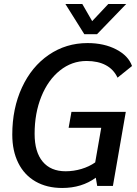

<svg xmlns="http://www.w3.org/2000/svg" viewBox="-20 -924 682 954"><path d="M335 -368H605L541 0H463L456 -41Q386 10 289 10Q213 10 157 -22Q101 -54 71 -114Q41 -174 41 -255Q41 -385 89 -489Q137 -593 222.5 -651.5Q308 -710 415 -710Q497 -710 557.5 -678.5Q618 -647 636 -596L564 -538Q545 -579 506 -600Q467 -621 410 -621Q337 -621 278 -574Q219 -527 185.5 -444.5Q152 -362 152 -259Q152 -169 192 -121Q232 -73 306 -73Q346 -73 384.5 -84.5Q423 -96 453 -117L483 -289H321ZM305 -904H389L438 -819L518 -904H607L462 -754H399Z"/></svg>

Font: Sarabun Medium
Style: Italic
Weight: 500
Italic angle: -10°
Designer: Suppakit Chalermlarp | Katatrad Co.,Ltd.
Foundry: Cadson Demak Co.,Ltd.
Version: Version 1.000; ttfautohint (v1.6)